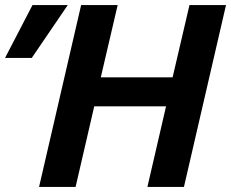

<svg xmlns="http://www.w3.org/2000/svg" viewBox="-91 -742 917 762"><path d="M494 0 568 -320H283L209 0H64L231 -722H376L309 -435H594L661 -722H806L639 0ZM35 -512H-71L38 -722H178Z"/></svg>

Font: Perun
Style: Bold Italic
Weight: 700
Italic angle: -12°
Foundry: Copyright (c) Stefan Peev, Context Ltd, 2016
Version: Version 1.027